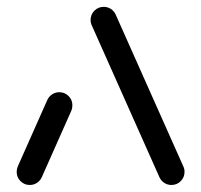

<svg xmlns="http://www.w3.org/2000/svg" viewBox="-20 -538 585 558"><path d="M66.7 -0.4Q50.7 -0.4 39.6 -11.5Q28.5 -22.6 28.5 -38.5Q28.5 -47 31.9 -54.8L117.8 -248.1Q122.6 -258.1 131.9 -264.1Q141.1 -270 152.2 -270Q168.1 -270 179.3 -258.9Q190.4 -247.8 190.4 -231.9Q190.4 -223.3 187 -215.6L101.1 -22.2Q96.3 -12.2 87 -6.3Q77.8 -0.4 66.7 -0.4ZM516.3 -38.5Q516.3 -22.6 505.2 -11.5Q494.1 -0.4 478.1 -0.4Q467 -0.4 457.8 -6.3Q448.5 -12.2 443.7 -22.2L247 -463.7Q243.3 -471.1 243.3 -480Q243.3 -495.9 254.4 -507Q265.6 -518.1 281.5 -518.1Q292.6 -518.1 301.9 -512.2Q311.1 -506.3 315.9 -496.3L512.6 -54.8Q516.3 -47.4 516.3 -38.5Z"/></svg>

Font: 26F Galaxy Sans
Style: Bold
Weight: 700
Designer: C₂₉H₂₅N₃O₅
Version: Version 1.100